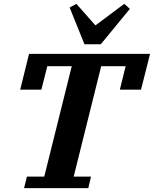

<svg xmlns="http://www.w3.org/2000/svg" viewBox="-20 -978 800 998"><path d="M120 -60H210L353 -634H226L195 -512H85L131 -698H760L713 -512H603L633 -634H506L363 -60H453L439 0H105ZM342 -939 377 -958 476 -846 626 -958 655 -932 504 -748H419Z"/></svg>

Font: IBM Plex Serif
Style: Bold Italic
Weight: 700
Italic angle: -14°
Designer: Mike Abbink, Paul van der Laan, Pieter van Rosmalen
Foundry: Bold Monday
Version: Version 3.001